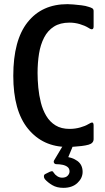

<svg xmlns="http://www.w3.org/2000/svg" viewBox="-20 -700 504 925"><path d="M431 -30Q431 -10 407 -3Q393 1 372.5 3.5Q352 6 333.5 7Q315 8 305 8Q187 8 115.5 -79Q44 -166 44 -335Q44 -506 113 -593Q182 -680 305 -680Q315 -680 333.5 -678.5Q352 -677 372.5 -674.5Q393 -672 407 -667Q418 -664 424.5 -660Q431 -656 431 -647V-573Q431 -549 406 -566Q388 -577 364 -584Q340 -591 315 -591Q270 -591 240 -572Q210 -553 192.5 -519Q175 -485 168 -441.5Q161 -398 161 -348Q161 -315 164.5 -278Q168 -241 177 -205.5Q186 -170 203 -141.5Q220 -113 247.5 -96Q275 -79 315 -79Q342 -79 366.5 -86Q391 -93 404 -101Q420 -111 425.5 -109.5Q431 -108 431 -95ZM378 128Q378 158 353 181.5Q328 205 285 205Q254 205 232 192Q210 179 196 163Q191 156 191.5 148.5Q192 141 199 138L219 128Q228 124 232 125Q236 126 238 131Q245 142 256 149Q267 156 279 156Q297 156 306 146.5Q315 137 315 126Q315 112 305.5 104.5Q296 97 281.5 94Q267 91 252 91Q244 91 240.5 85Q237 79 241 72L278 10Q281 5 285 2.5Q289 0 295 0H322Q333 0 328 11L301 76L284 53Q328 57 353 75.5Q378 94 378 128Z"/></svg>

Font: Glory Thin SemiBold
Style: Regular
Weight: 600
Version: Version 1.011